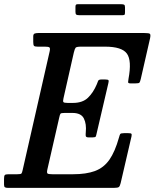

<svg xmlns="http://www.w3.org/2000/svg" viewBox="-60 -910 749 930"><path d="M227 -341 169.5 -89.5Q166 -73.5 170 -69.8Q174 -66 194 -66H293.5Q358 -66 400.2 -81.8Q442.5 -97.5 469.8 -136.2Q497 -175 516.5 -244.5Q519.5 -256 522.2 -260.5Q525 -265 540.5 -265H561Q573.5 -265 576.2 -262.2Q579 -259.5 577 -249.5L524.5 -23.5Q521 -8.5 515.8 -4.2Q510.5 0 492 0H-21.5Q-31.5 0 -36 -2.8Q-40.5 -5.5 -40.5 -16.5V-42.5Q-40.5 -57 -37.2 -61.5Q-34 -66 -19.5 -66H23Q40.5 -66 43.8 -69.5Q47 -73 50 -87.5L180.5 -661Q184 -676.5 179.5 -680.2Q175 -684 158 -684H122Q108 -684 104.5 -688.2Q101 -692.5 101 -707V-733.5Q101 -745 107.8 -747.5Q114.5 -750 125 -750H640Q661.5 -750 666 -746.2Q670.5 -742.5 667 -725L622 -528Q618.5 -513.5 615.5 -509.8Q612.5 -506 594.5 -506H573Q560 -506 560.5 -512.5Q561 -519 562.5 -528.5Q579 -616.5 554.8 -650.2Q530.5 -684 449 -684H333Q310.5 -684 306.2 -678.8Q302 -673.5 297.5 -655L247.5 -434Q244 -419.5 247.2 -415.5Q250.5 -411.5 267.5 -411.5H293.5Q340 -411.5 366 -436.5Q392 -461.5 409 -502Q412.5 -511 415.2 -518Q418 -525 431 -525H449.5Q464 -525 465.8 -521Q467.5 -517 464.5 -505.5L408 -263.5Q406 -253.5 404 -249Q402 -244.5 389 -244.5H369Q356 -244.5 355.2 -252.2Q354.5 -260 355.5 -269.5Q359.5 -309.5 346.2 -336.2Q333 -363 290.5 -363H253.5Q236 -363 233 -359.2Q230 -355.5 227 -341ZM305.5 -852.5V-876Q305.5 -883 307.2 -886.2Q309 -889.5 315.5 -889.5H528.5Q538 -889.5 541.8 -886.8Q545.5 -884 545.5 -874V-851.5Q545.5 -843.5 544 -840Q542.5 -836.5 534.5 -836.5H323Q313.5 -836.5 309.5 -839.2Q305.5 -842 305.5 -852.5Z"/></svg>

Font: Besley* Narrow Medium
Style: Italic
Weight: 500
Width: 4
Italic angle: -13°
Designer: Owen Earl
Foundry: indestructible type*
Version: Version 3.000; ttfautohint (v1.8.3)